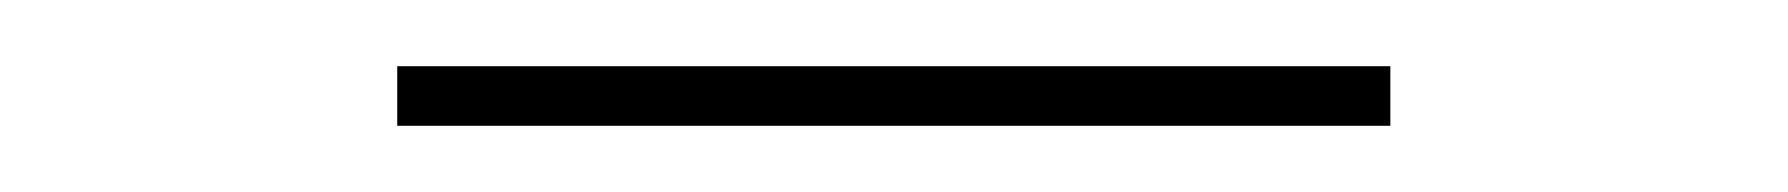

<svg xmlns="http://www.w3.org/2000/svg" viewBox="-20 -699 540 58"><path d="M100 -661V-679H400V-661Z"/></svg>

Font: Iosevka Curly Slab Thin
Style: Regular
Weight: 100
Monospace: yes
Designer: Belleve Invis
Foundry: Belleve Invis
Version: Version 22.1.2; ttfautohint (v1.8.4)